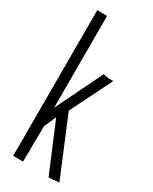

<svg xmlns="http://www.w3.org/2000/svg" viewBox="-178 -710 606 759"><g transform="rotate(30 125.0 -330.5)"><path d="M190 4 237 0 127 -265 221 -454H208C198 -454 183 -456 175 -459L71 -246V-665H26V0H71L73 -163L97 -217Z"/></g></svg>

Font: Inconsolata UltraCondensed Thin
Style: Regular
Weight: 100
Width: 1
Monospace: yes
Designer: Raph Levien, Cyreal, Brenton Simpson
Foundry: Raph Levien, Cyreal, Google
Version: Version 3.100